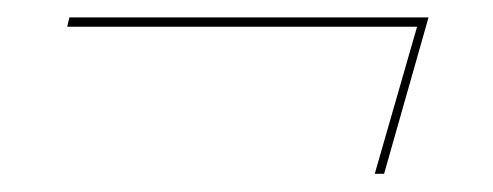

<svg xmlns="http://www.w3.org/2000/svg" viewBox="-20 -239 555 216"><path d="M401.6 -43.5 449.2 -208.9H55.6L58.1 -219.4H462.1L412.1 -43.5Z"/></svg>

Font: Playfair 144pt
Style: Bold Italic
Weight: 700
Italic angle: -15.6°
Designer: Claus Eggers Sørensen
Foundry: Claus Eggers Sørensen
Version: Version 2.203